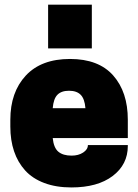

<svg xmlns="http://www.w3.org/2000/svg" viewBox="-20 -800 600 834"><path d="M535.2 -200.2H209Q213.4 -157.7 233.6 -140.9Q253.9 -124 291 -124Q320.8 -124 341.3 -137.5Q361.8 -150.9 361.8 -169.9H535.2V-166Q535.2 -85.4 469.5 -35.6Q403.8 14.2 290 14.2Q223.6 14.2 172.4 -5.1Q121.1 -24.4 89.1 -59.8Q57.1 -95.2 41 -143.1Q24.9 -190.9 24.9 -250V-279.8Q24.9 -399.4 92 -471.7Q159.2 -543.9 284.2 -543.9Q408.2 -543.9 471.7 -472.2Q535.2 -400.4 535.2 -279.8ZM378.9 -779.8V-589.8H189V-779.8ZM209 -330.1H351.1Q347.7 -371.1 330.3 -388.4Q313 -405.8 279.8 -405.8Q246.6 -405.8 229.5 -388.4Q212.4 -371.1 209 -330.1Z"/></svg>

Font: Cooper Hewitt
Style: Heavy
Weight: 713
Designer: Village Type and Design LLC
Foundry: Cooper Hewitt Smithsonian Design Museum
Version: 1.000